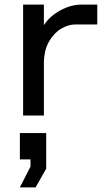

<svg xmlns="http://www.w3.org/2000/svg" viewBox="-20 -500 461 831"><path d="M401 -480V-394H304Q276 -394 245 -376Q214 -358 192 -320Q170 -282 170 -225V0H80V-480H170V-391Q194 -429 240 -454.5Q286 -480 333 -480ZM66 76H180V230L134 311H66L112 221V190H66Z"/></svg>

Font: Violet Sans
Style: Regular
Weight: 400
Designer: Calvin Waterman
Foundry: Violet Office
Version: Version 1.013